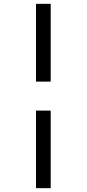

<svg xmlns="http://www.w3.org/2000/svg" viewBox="-20 -889 452 1000"><path d="M167.5 -869H244V-464H167.5ZM167.5 -313H244V91H167.5Z"/></svg>

Font: Merriweather 12pt
Style: Regular
Weight: 400
Designer: Eben Sorkin
Foundry: Eben Sorkin
Version: Version 2.100